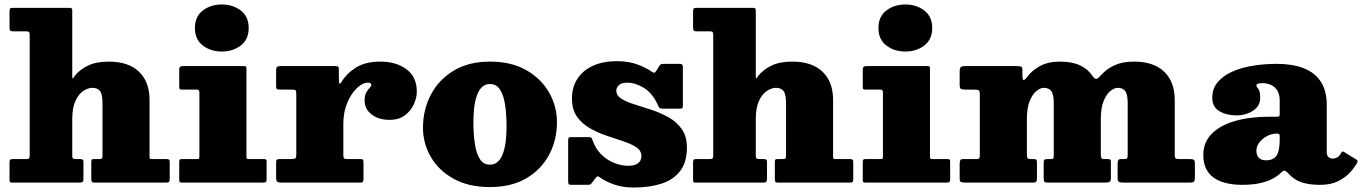

<svg xmlns="http://www.w3.org/2000/svg" viewBox="-20 -815 6080 857"><path d="M98.5 -675Q108 -675 110.2 -671.5Q112.5 -668 112.5 -658V-122.5Q112.5 -112.5 110.2 -108.8Q108 -105 98 -105H36.5Q27 -105 24.8 -101.5Q22.5 -98 22.5 -88V-13Q22.5 -6.5 24.2 -3.2Q26 0 32.5 0H334Q344.5 0 348.5 -3Q352.5 -6 352.5 -17V-91.5Q352.5 -100 349 -102.5Q345.5 -105 338 -105H320.5Q310 -105 306.2 -107.5Q302.5 -110 302.5 -120V-283Q302.5 -334.5 317 -365.2Q331.5 -396 352.5 -409.5Q373.5 -423 392.5 -423Q416 -423 426.8 -408.2Q437.5 -393.5 437.5 -353V-117.5Q437.5 -109.5 434.2 -107.2Q431 -105 422.5 -105H398.5Q391 -105 389.2 -101.8Q387.5 -98.5 387.5 -90.5V-18Q387.5 -8 389.5 -4Q391.5 0 401.5 0H722.5Q731 0 734.2 -2.8Q737.5 -5.5 737.5 -15V-93Q737.5 -100 734 -102.5Q730.5 -105 723.5 -105H660.5Q651 -105 649.2 -106.8Q647.5 -108.5 647.5 -118V-369Q647.5 -449.5 600.5 -494.8Q553.5 -540 465.5 -540Q409.5 -540 372.8 -522.2Q336 -504.5 313.5 -476.5Q309.5 -471.5 307 -467.2Q304.5 -463 303.5 -465Q302.5 -467 302.5 -479V-768.5Q302.5 -774.5 300.2 -777.2Q298 -780 292.5 -780H36.5Q26.5 -780 24.5 -775.8Q22.5 -771.5 22.5 -761.5V-692.5Q22.5 -682.5 25.5 -678.8Q28.5 -675 39.5 -675Z M850 -690Q850 -639 885.2 -612Q920.5 -585 970 -585Q1019.5 -585 1054.8 -612Q1090 -639 1090 -690Q1090 -741 1054.8 -768Q1019.5 -795 970 -795Q920.5 -795 885.2 -768Q850 -741 850 -690ZM860.5 -415Q870 -415 870 -402V-116Q870 -108 867.5 -106.5Q865 -105 857 -105H793.5Q784.5 -105 782.2 -102.5Q780 -100 780 -90.5V-12.5Q780 -4.5 782.2 -2.2Q784.5 0 792 0H1151Q1162.5 0 1166.2 -2.2Q1170 -4.5 1170 -15.5V-93Q1170 -101.5 1167.2 -103.2Q1164.5 -105 1156 -105H1090.5Q1083 -105 1081.5 -107.5Q1080 -110 1080 -117.5V-510Q1080 -517 1077.2 -518.5Q1074.5 -520 1067.5 -520H795Q780 -520 780 -506V-425Q780 -418.5 783.2 -416.8Q786.5 -415 793 -415Z M1302.5 -393.5V-123Q1302.5 -110.5 1297.2 -107.8Q1292 -105 1279 -105H1231.5Q1220.5 -105 1216.5 -103Q1212.5 -101 1212.5 -90V-21.5Q1212.5 -9 1217.2 -4.5Q1222 0 1234.5 0H1586.5Q1598 0 1600.2 -4.2Q1602.5 -8.5 1602.5 -20V-88.5Q1602.5 -98.5 1600.2 -101.8Q1598 -105 1588.5 -105H1532.5Q1520 -105 1516.2 -107.8Q1512.5 -110.5 1512.5 -122.5V-263Q1512.5 -314.5 1530 -356Q1547.5 -397.5 1573 -421.8Q1598.5 -446 1622.5 -446Q1631 -446 1634.2 -443Q1637.5 -440 1637.5 -436Q1637.5 -430 1630 -422.8Q1622.5 -415.5 1615 -402.5Q1607.5 -389.5 1607.5 -366Q1607.5 -328 1639 -304Q1670.5 -280 1718.5 -280Q1761 -280 1788 -300.8Q1815 -321.5 1827.8 -350.8Q1840.5 -380 1840.5 -406Q1840.5 -472 1794.2 -506Q1748 -540 1677.5 -540Q1610.5 -540 1568.5 -513.2Q1526.5 -486.5 1502.5 -447Q1497 -437.5 1494.8 -442Q1492.5 -446.5 1492.5 -463V-503.5Q1492.5 -514 1489.5 -517Q1486.5 -520 1476.5 -520H1231.5Q1220.5 -520 1216.5 -516Q1212.5 -512 1212.5 -500V-430.5Q1212.5 -420 1216 -417.5Q1219.5 -415 1230.5 -415H1285.5Q1298 -415 1300.2 -410.5Q1302.5 -406 1302.5 -393.5Z M2093 -270Q2093 -301.5 2096.2 -331.8Q2099.5 -362 2107.8 -386.5Q2116 -411 2130.5 -425.5Q2145 -440 2167 -440Q2196.5 -440 2212.5 -414.2Q2228.5 -388.5 2234.8 -345.2Q2241 -302 2241 -250Q2241 -218.5 2237.8 -188.2Q2234.5 -158 2226.2 -133.5Q2218 -109 2203.5 -94.5Q2189 -80 2167 -80Q2137.5 -80 2121.5 -105.8Q2105.5 -131.5 2099.2 -174.8Q2093 -218 2093 -270ZM1868 -245Q1868 -175 1903 -114.5Q1938 -54 2004.8 -17Q2071.5 20 2167 20Q2262.5 20 2329.2 -19.2Q2396 -58.5 2431 -124.2Q2466 -190 2466 -270Q2466 -340 2431 -401.8Q2396 -463.5 2329.2 -501.8Q2262.5 -540 2167 -540Q2071.5 -540 2004.8 -499.5Q1938 -459 1903 -392Q1868 -325 1868 -245Z M2916.5 -346Q2920 -338 2923 -334Q2926 -330 2938 -330H3016.5Q3025 -330 3026.5 -333.8Q3028 -337.5 3028 -345.5V-516.5Q3028 -530 3015.5 -530H2944.5Q2933.5 -530 2929.5 -527.8Q2925.5 -525.5 2921.5 -518.5L2909.5 -499Q2904.5 -491 2900.2 -490.5Q2896 -490 2889 -495Q2865.5 -512 2825.8 -527Q2786 -542 2733 -542Q2673 -542 2628 -522Q2583 -502 2558 -464.5Q2533 -427 2533 -375Q2533 -326 2555.5 -294.2Q2578 -262.5 2613.2 -242.5Q2648.5 -222.5 2688 -209.2Q2727.5 -196 2762.8 -184.2Q2798 -172.5 2820.5 -157.5Q2843 -142.5 2843 -118Q2843 -98.5 2828.5 -86.8Q2814 -75 2784 -75Q2752.5 -75 2720.5 -88Q2688.5 -101 2663 -126.5Q2637.5 -152 2625 -189Q2621.5 -199 2619 -201Q2616.5 -203 2603.5 -203H2528Q2519.5 -203 2517.8 -199Q2516 -195 2516 -186.5V-6Q2516 3 2518.2 6.5Q2520.5 10 2529 10H2602Q2613.5 10 2616.5 7.5Q2619.5 5 2624 -1.5L2639 -21Q2643.5 -27 2647 -27.8Q2650.5 -28.5 2656 -24.5Q2682 -5.5 2720 8.2Q2758 22 2809 22Q2877.5 22 2931 5.2Q2984.5 -11.5 3015.2 -50.8Q3046 -90 3046 -157Q3046 -206.5 3023.2 -238.8Q3000.5 -271 2964.8 -291Q2929 -311 2888.8 -324.5Q2848.5 -338 2812.5 -349Q2776.5 -360 2753.8 -374.2Q2731 -388.5 2731 -411Q2731 -424.5 2742.8 -435.2Q2754.5 -446 2779 -446Q2815.5 -446 2854 -422.8Q2892.5 -399.5 2916.5 -346Z M3149.5 -675Q3159 -675 3161.2 -671.5Q3163.5 -668 3163.5 -658V-122.5Q3163.5 -112.5 3161.2 -108.8Q3159 -105 3149 -105H3087.5Q3078 -105 3075.8 -101.5Q3073.5 -98 3073.5 -88V-13Q3073.5 -6.5 3075.2 -3.2Q3077 0 3083.5 0H3385Q3395.5 0 3399.5 -3Q3403.5 -6 3403.5 -17V-91.5Q3403.5 -100 3400 -102.5Q3396.5 -105 3389 -105H3371.5Q3361 -105 3357.2 -107.5Q3353.5 -110 3353.5 -120V-283Q3353.5 -334.5 3368 -365.2Q3382.5 -396 3403.5 -409.5Q3424.5 -423 3443.5 -423Q3467 -423 3477.8 -408.2Q3488.5 -393.5 3488.5 -353V-117.5Q3488.5 -109.5 3485.2 -107.2Q3482 -105 3473.5 -105H3449.5Q3442 -105 3440.2 -101.8Q3438.5 -98.5 3438.5 -90.5V-18Q3438.5 -8 3440.5 -4Q3442.5 0 3452.5 0H3773.5Q3782 0 3785.2 -2.8Q3788.5 -5.5 3788.5 -15V-93Q3788.5 -100 3785 -102.5Q3781.5 -105 3774.5 -105H3711.5Q3702 -105 3700.2 -106.8Q3698.5 -108.5 3698.5 -118V-369Q3698.5 -449.5 3651.5 -494.8Q3604.5 -540 3516.5 -540Q3460.5 -540 3423.8 -522.2Q3387 -504.5 3364.5 -476.5Q3360.5 -471.5 3358 -467.2Q3355.5 -463 3354.5 -465Q3353.5 -467 3353.5 -479V-768.5Q3353.5 -774.5 3351.2 -777.2Q3349 -780 3343.5 -780H3087.5Q3077.5 -780 3075.5 -775.8Q3073.5 -771.5 3073.5 -761.5V-692.5Q3073.5 -682.5 3076.5 -678.8Q3079.5 -675 3090.5 -675Z M3901 -690Q3901 -639 3936.2 -612Q3971.5 -585 4021 -585Q4070.5 -585 4105.8 -612Q4141 -639 4141 -690Q4141 -741 4105.8 -768Q4070.5 -795 4021 -795Q3971.5 -795 3936.2 -768Q3901 -741 3901 -690ZM3911.5 -415Q3921 -415 3921 -402V-116Q3921 -108 3918.5 -106.5Q3916 -105 3908 -105H3844.5Q3835.5 -105 3833.2 -102.5Q3831 -100 3831 -90.5V-12.5Q3831 -4.5 3833.2 -2.2Q3835.5 0 3843 0H4202Q4213.5 0 4217.2 -2.2Q4221 -4.5 4221 -15.5V-93Q4221 -101.5 4218.2 -103.2Q4215.5 -105 4207 -105H4141.5Q4134 -105 4132.5 -107.5Q4131 -110 4131 -117.5V-510Q4131 -517 4128.2 -518.5Q4125.5 -520 4118.5 -520H3846Q3831 -520 3831 -506V-425Q3831 -418.5 3834.2 -416.8Q3837.5 -415 3844 -415Z M4263.5 -19Q4263.5 -5 4269.5 -2.5Q4275.5 0 4288 0H4590Q4602.5 0 4605.5 -4.2Q4608.5 -8.5 4608.5 -20V-88Q4608.5 -98 4606.2 -101.5Q4604 -105 4593.5 -105H4581Q4568.5 -105 4566 -109.8Q4563.5 -114.5 4563.5 -127V-283Q4563.5 -334.5 4576.5 -365.2Q4589.5 -396 4607 -409.5Q4624.5 -423 4638.5 -423Q4662 -423 4672.8 -408.2Q4683.5 -393.5 4683.5 -353V-125Q4683.5 -114.5 4682.2 -109.8Q4681 -105 4670 -105H4656Q4645 -105 4641.8 -101.8Q4638.5 -98.5 4638.5 -88V-22Q4638.5 -8 4641.5 -4Q4644.5 0 4658 0H4912.5Q4928.5 0 4933.5 -3.8Q4938.5 -7.5 4938.5 -23V-92Q4938.5 -101 4935 -103Q4931.5 -105 4922 -105H4907Q4897.5 -105 4895.5 -111.5Q4893.5 -118 4893.5 -126V-283Q4893.5 -334.5 4906.5 -365.2Q4919.5 -396 4937 -409.5Q4954.5 -423 4968.5 -423Q4992 -423 5002.8 -408.2Q5013.5 -393.5 5013.5 -353V-124Q5013.5 -113 5011.2 -109Q5009 -105 4998 -105H4984Q4973 -105 4970.8 -98.8Q4968.5 -92.5 4968.5 -81V-22Q4968.5 -7.5 4973.5 -3.8Q4978.5 0 4994 0H5291Q5307.5 0 5310.5 -5.8Q5313.5 -11.5 5313.5 -28V-84Q5313.5 -98 5308.8 -101.5Q5304 -105 5291 -105H5246Q5232 -105 5227.8 -107.8Q5223.5 -110.5 5223.5 -124V-369Q5223.5 -449.5 5176.5 -494.8Q5129.5 -540 5041.5 -540Q4990.5 -540 4955 -523.8Q4919.5 -507.5 4896 -481Q4883 -466.5 4875 -463.2Q4867 -460 4854.5 -478.5Q4835.5 -507 4800.2 -523.5Q4765 -540 4711.5 -540Q4658 -540 4621.8 -520Q4585.5 -500 4564.5 -471.5Q4556.5 -460.5 4551.8 -458.2Q4547 -456 4545.2 -462.5Q4543.5 -469 4543.5 -484V-502Q4543.5 -515 4538 -517.5Q4532.5 -520 4519.5 -520H4288Q4273.5 -520 4268.5 -515.5Q4263.5 -511 4263.5 -495.5V-435Q4263.5 -420.5 4269.8 -417.8Q4276 -415 4290.5 -415H4328Q4344.5 -415 4349 -411.5Q4353.5 -408 4353.5 -392V-125Q4353.5 -113.5 4351.5 -109.2Q4349.5 -105 4338 -105H4280Q4268.5 -105 4266 -99.2Q4263.5 -93.5 4263.5 -83Z M5351 -123Q5351 -56.5 5395.8 -23.2Q5440.5 10 5526 10Q5569 10 5601.8 3Q5634.5 -4 5658.8 -16.5Q5683 -29 5699.5 -45.5Q5708 -54 5714.2 -53Q5720.5 -52 5733 -38.5Q5748 -22 5767.2 -11.2Q5786.5 -0.5 5812.5 4.8Q5838.5 10 5873.5 10H5874Q5919.5 10 5951.8 -5.8Q5984 -21.5 6005.5 -44.8Q6027 -68 6038.5 -90Q6042 -98 6035.5 -102L5978.5 -137Q5972 -142 5967 -133.5Q5958.5 -117.5 5948.5 -112.2Q5938.5 -107 5928 -107Q5917.5 -107 5909.8 -114Q5902 -121 5902 -136V-347Q5902 -410 5875.5 -450.5Q5849 -491 5799 -510.5Q5749 -530 5679 -530Q5626 -530 5574.8 -522Q5523.5 -514 5482 -496Q5440.5 -478 5415.8 -449Q5391 -420 5391 -378Q5391 -337.5 5422.8 -318.8Q5454.5 -300 5500 -300Q5540.5 -300 5572.8 -320.8Q5605 -341.5 5605 -378Q5605 -400 5600.8 -409.8Q5596.5 -419.5 5592.2 -424Q5588 -428.5 5588 -434Q5588 -437 5591.2 -439.2Q5594.5 -441.5 5600.5 -442.8Q5606.5 -444 5614 -444Q5636.5 -444 5654.2 -435.5Q5672 -427 5682 -410Q5692 -393 5692 -367V-307Q5692 -298 5689.8 -296Q5687.5 -294 5679 -294H5645Q5559 -294 5492.8 -275Q5426.5 -256 5388.8 -218Q5351 -180 5351 -123ZM5588 -143Q5588 -161.5 5601 -178.8Q5614 -196 5634.5 -207.2Q5655 -218.5 5678 -218.5H5682Q5692 -218.5 5692 -208.5V-191Q5692 -141.5 5677.8 -120.5Q5663.5 -99.5 5631 -99.5Q5608.5 -99.5 5598.2 -111.2Q5588 -123 5588 -143Z"/></svg>

Font: Besley Black
Style: Regular
Weight: 900
Designer: Owen Earl
Foundry: indestructible type*
Version: Version 2.001